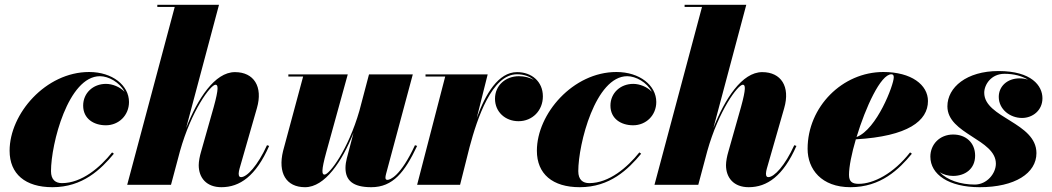

<svg xmlns="http://www.w3.org/2000/svg" viewBox="-20 -770 4384 800"><path d="M454.5 -129.5 447 -135C397 -72.5 321 -7 238 -7C211.5 -7 192.5 -21 192.5 -57C192.5 -170 264 -452.5 396.5 -452.5C432 -452.5 478.5 -427.5 499 -387.5C480 -408 448.5 -420.5 421.5 -420.5C368 -420.5 326.5 -382.5 326.5 -330C326.5 -275 371 -248 421 -248C475 -248 517.5 -289.5 517.5 -345C517.5 -414 448.5 -470 351.5 -470C170.5 -470 20 -296 20 -142C20 -45 85.5 10 198.5 10C324.5 10 400 -64 454.5 -129.5Z M870.5 -324 817.5 -137C812.5 -120.5 808 -97.5 808 -82C808 -29 840.5 10 902.5 10C979 10 1046 -36 1101.5 -162L1092.5 -165C1053.5 -79.5 1009 -32 984.5 -32C978 -32 974.5 -35.5 974.5 -47C974.5 -52 976.5 -62 978 -67L1050.5 -319.5C1076.5 -409.5 1037.5 -469.5 959 -469.5C874.5 -469.5 803 -357.5 755.5 -236.5L892.5 -750H635.5V-741H708L510 0H692.5L730 -140.5C777.5 -309.5 857.5 -417 878 -417C889 -417 892 -402 870.5 -324Z M1429 -460H1181.5V-451H1243L1159.5 -141C1137 -49 1172.5 10 1251 10C1334 10 1405.5 -98 1453 -216.5L1425 -110C1422 -98.5 1419.5 -83.5 1419.5 -70.5C1419.5 -18.5 1450 10 1527 10C1617.5 10 1666.5 -53 1718 -162L1709 -165C1648.5 -34.5 1605 -20.5 1594 -20.5C1588.5 -20.5 1586 -24 1586 -29.5C1586 -34 1587 -39 1588.5 -45L1700 -460H1517.5L1477.5 -308.5C1430.5 -145.5 1352.5 -42.5 1332 -42.5C1321 -42.5 1318 -58 1339.5 -136Z M1835 -451 1718 0H1897L1936.5 -157C1968.5 -277.5 2030 -460.5 2134 -460.5C2162.5 -460.5 2187 -452 2204.5 -436.5C2187.5 -447 2165.5 -452.5 2142 -452.5C2087.5 -452.5 2042.5 -415 2042.5 -358.5C2042.5 -303.5 2085.5 -265 2140.5 -265C2198.5 -265 2242 -309.5 2242 -368.5C2242 -430.5 2195 -469.5 2134.5 -469.5C2056 -469.5 2002.5 -377.5 1966.5 -278.5L2012 -460H1753V-451Z M2651.5 -129.5 2644 -135C2594 -72.5 2518 -7 2435 -7C2408.5 -7 2389.5 -21 2389.5 -57C2389.5 -170 2461 -452.5 2593.5 -452.5C2629 -452.5 2675.5 -427.5 2696 -387.5C2677 -408 2645.5 -420.5 2618.5 -420.5C2565 -420.5 2523.5 -382.5 2523.5 -330C2523.5 -275 2568 -248 2618 -248C2672 -248 2714.5 -289.5 2714.5 -345C2714.5 -414 2645.5 -470 2548.5 -470C2367.5 -470 2217 -296 2217 -142C2217 -45 2282.5 10 2395.5 10C2521.5 10 2597 -64 2651.5 -129.5Z M3067.5 -324 3014.5 -137C3009.5 -120.5 3005 -97.5 3005 -82C3005 -29 3037.5 10 3099.5 10C3176 10 3243 -36 3298.5 -162L3289.5 -165C3250.5 -79.5 3206 -32 3181.5 -32C3175 -32 3171.5 -35.5 3171.5 -47C3171.5 -52 3173.5 -62 3175 -67L3247.5 -319.5C3273.5 -409.5 3234.5 -469.5 3156 -469.5C3071.5 -469.5 3000 -357.5 2952.5 -236.5L3089.5 -750H2832.5V-741H2905L2707 0H2889.5L2927 -140.5C2974.5 -309.5 3054.5 -417 3075 -417C3086 -417 3089 -402 3067.5 -324Z M3517.5 -41.5C3517.5 -75.5 3528.5 -130.5 3546 -189.5C3763.5 -202 3846.5 -266.5 3846.5 -349C3846.5 -416.5 3777.5 -470 3660.5 -470C3490 -470 3345 -325 3345 -150C3345 -65 3402.5 10 3523.5 10C3650 10 3725.5 -64 3779.5 -129.5L3772 -135C3702.5 -46 3619 -4 3558 -4C3531.5 -4 3517.5 -12.5 3517.5 -41.5ZM3694 -460.5C3702 -460.5 3704 -455.5 3704 -447.5C3704 -416.5 3633.5 -231 3549 -199C3586.5 -322.5 3649.5 -460.5 3694 -460.5Z M4298.5 -132C4298.5 -260 4081 -278.5 4081 -383.5C4081 -417 4109.5 -462.5 4165.5 -462.5C4205.5 -462.5 4238.5 -453 4263.5 -438C4252.5 -441.5 4240.5 -443.5 4228.5 -443.5C4176 -443.5 4141.5 -409.5 4141.5 -366.5C4141.5 -314 4189 -278.5 4238.5 -278.5C4282 -278.5 4323.5 -309.5 4323.5 -360.5C4323.5 -412.5 4278.5 -474 4140.5 -474C4007.5 -474 3927.5 -406 3927.5 -327C3927.5 -211 4129.5 -190 4129.5 -88C4129.5 -47 4092 -1 4041.5 -1C3982 -1 3926.5 -19.5 3895.5 -52.5C3911 -42.5 3930.5 -37 3951 -37C4001 -37 4043 -66 4043 -121.5C4043 -176 4004 -209.5 3951.5 -209.5C3895 -209.5 3856.5 -168 3856.5 -117.5C3856.5 -43 3933 10 4062 10C4208.5 10 4298.5 -48 4298.5 -132Z"/></svg>

Font: Bodoni* 24pt Fatface
Style: Italic
Weight: 900
Italic angle: -13°
Version: Version 2.3